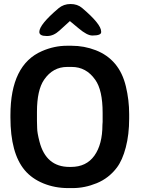

<svg xmlns="http://www.w3.org/2000/svg" viewBox="-20 -939 728 961"><path d="M165 -379.4V-334Q166 -319.3 166 -297.4Q166 -275.4 177.7 -230Q210.4 -103.5 327.6 -103.5H335.4Q412.1 -103.5 452.4 -159.9Q492.7 -216.3 492.7 -314L493.7 -328.6V-374Q493.7 -488.3 456.5 -540Q411.6 -604 338.9 -604H316.4Q244.6 -604 200.7 -540Q165 -487.8 165 -379.4ZM486.3 -781.2V-777.8Q486.3 -761.2 441.9 -761.2Q416 -761.2 373.3 -797.4Q330.6 -833.5 329.8 -833.5Q329.1 -833.5 277.8 -786.1Q248 -758.8 216.8 -758.8H212.9Q176.8 -758.8 176.8 -779.3Q176.8 -815.9 272.9 -897.5Q298.3 -918.9 333 -918.9Q367.7 -918.9 390.6 -899.4Q486.3 -818.4 486.3 -781.2ZM626.5 -368.2V-345.2Q626.5 -266.1 609.6 -201.4Q592.8 -136.7 564.5 -99.6Q524.4 -46.9 464.4 -22.2Q404.3 2.4 344.2 2.4H320.8Q254.4 2.4 196.8 -21.2Q139.2 -44.9 103.5 -87.4Q32.2 -172.4 32.2 -351.1V-362.3Q32.2 -614.7 189.9 -683.1Q251.5 -710 314.9 -710H338.4Q401.4 -710 459.5 -687.5Q517.6 -665 555.7 -619.9Q593.8 -574.7 610.1 -506.3Q626.5 -438 626.5 -368.2Z"/></svg>

Font: Averia Sans Libre
Style: Bold
Weight: 700
Version: Version 1.002